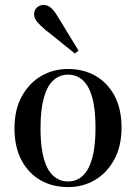

<svg xmlns="http://www.w3.org/2000/svg" viewBox="-20 -749 554 782"><path d="M257 13Q194 13 145 -15Q96 -43 67.5 -96.5Q39 -150 39 -226Q39 -302 68.5 -356Q98 -410 147 -439Q196 -468 257 -468Q321 -468 370 -439.5Q419 -411 447 -358Q475 -305 475 -229Q475 -154 445.5 -99.5Q416 -45 367 -16Q318 13 257 13ZM257 -10Q292 -10 317 -33Q342 -56 355.5 -104.5Q369 -153 369 -229Q369 -305 355.5 -352.5Q342 -400 317 -422.5Q292 -445 257 -445Q223 -445 197.5 -422Q172 -399 158.5 -350.5Q145 -302 145 -226Q145 -151 158.5 -103Q172 -55 197.5 -32.5Q223 -10 257 -10ZM300 -543 285 -531Q268 -545 249.5 -559.5Q231 -574 210.5 -591Q190 -608 165 -627Q142 -647 130.5 -661Q119 -675 119 -690Q119 -709 131 -719Q143 -729 158 -729Q173 -729 187 -717.5Q201 -706 216 -680Q233 -653 248 -628Q263 -603 276 -582Q289 -561 300 -543Z"/></svg>

Font: Source Serif 4 60pt SemiBold
Style: Regular
Weight: 600
Version: Version 4.004;hotconv 1.0.116;makeotfexe 2.5.65601